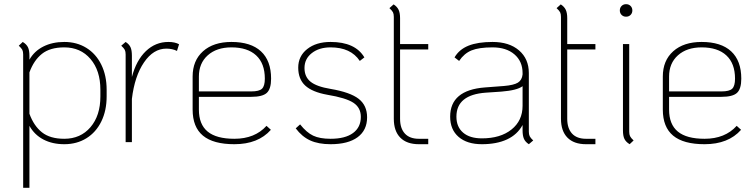

<svg xmlns="http://www.w3.org/2000/svg" viewBox="-20 -681 3622 920"><path d="M91 -420Q91 -434 87 -442Q83 -450 70 -462L89 -480Q107 -469 114 -454.5Q121 -440 121 -414V-395Q144 -436 187.5 -458Q231 -480 288 -480Q348 -480 394 -451.5Q440 -423 465.5 -371Q491 -319 491 -251V-219Q491 -151 465.5 -99Q440 -47 394 -18.5Q348 10 288 10Q231 10 188 -12.5Q145 -35 121 -78V219H91ZM461 -219V-251Q461 -343 413.5 -398.5Q366 -454 288 -454Q220 -454 181 -423Q142 -392 121 -334V-136Q142 -78 181 -47Q220 -16 288 -16Q366 -16 413.5 -71.5Q461 -127 461 -219Z M838 -469 828 -437Q806 -448 777 -448Q715 -448 670 -382Q625 -316 612 -207V0H582V-420Q582 -434 578 -442Q574 -450 561 -462L582 -480Q599 -469 605.5 -454.5Q612 -440 612 -414V-312Q633 -392 679 -436Q725 -480 787 -480Q818 -480 838 -469Z M1257 -78 1278 -59Q1217 10 1103 10Q1002 10 952.5 -31Q903 -72 903 -156V-314Q903 -391 953 -435.5Q1003 -480 1089 -480Q1182 -480 1230.5 -435Q1279 -390 1279 -304Q1279 -255 1258.5 -236Q1238 -217 1184 -217H933V-156Q933 -85 975 -50.5Q1017 -16 1103 -16Q1201 -16 1257 -78ZM933 -314V-243H1184Q1222 -243 1235.5 -256Q1249 -269 1249 -304Q1249 -377 1207.5 -415.5Q1166 -454 1089 -454Q1018 -454 975.5 -416Q933 -378 933 -314Z M1397 -66 1418 -85Q1449 -46 1480.5 -31Q1512 -16 1564 -16Q1634 -16 1671.5 -43.5Q1709 -71 1709 -121Q1709 -165 1673.5 -188.5Q1638 -212 1548 -227Q1476 -240 1442.5 -271Q1409 -302 1409 -357Q1409 -412 1452 -446Q1495 -480 1564 -480Q1682 -480 1726 -406L1704 -389Q1661 -454 1564 -454Q1509 -454 1474 -426.5Q1439 -399 1439 -355Q1439 -313 1468 -289.5Q1497 -266 1564 -255Q1658 -239 1698.5 -207.5Q1739 -176 1739 -119Q1739 -57 1693.5 -23.5Q1648 10 1564 10Q1506 10 1466.5 -8Q1427 -26 1397 -66Z M1897 -444V-112Q1897 -66 1920 -41Q1943 -16 1987 -16H2032V10H1987Q1929 10 1898 -21.5Q1867 -53 1867 -112V-600Q1867 -614 1863 -622Q1859 -630 1846 -642L1866 -660Q1883 -649 1890 -634Q1897 -619 1897 -594V-470H2032V-444Z M2535 -8 2514 10Q2497 -1 2490.5 -16Q2484 -31 2484 -56V-82Q2459 -36 2409.5 -13Q2360 10 2289 10Q2218 10 2177.5 -25Q2137 -60 2137 -122Q2137 -249 2303 -262L2395 -269Q2442 -273 2461.5 -285Q2481 -297 2484 -324V-331Q2484 -387 2445 -420.5Q2406 -454 2340 -454Q2275 -454 2239.5 -439.5Q2204 -425 2180 -389L2158 -406Q2180 -444 2224.5 -462Q2269 -480 2340 -480Q2420 -480 2467 -439.5Q2514 -399 2514 -331V-50Q2514 -37 2518 -28.5Q2522 -20 2535 -8ZM2484 -174V-268Q2458 -248 2382 -242L2308 -237Q2167 -227 2167 -122Q2167 -73 2199 -45.5Q2231 -18 2289 -18Q2378 -18 2431 -60.5Q2484 -103 2484 -174Z M2698 -444V-112Q2698 -66 2721 -41Q2744 -16 2788 -16H2833V10H2788Q2730 10 2699 -21.5Q2668 -53 2668 -112V-600Q2668 -614 2664 -622Q2660 -630 2647 -642L2667 -660Q2684 -649 2691 -634Q2698 -619 2698 -594V-470H2833V-444Z M2950 -631Q2950 -644 2958.5 -652.5Q2967 -661 2980 -661Q2993 -661 3001.5 -652.5Q3010 -644 3010 -631Q3010 -618 3001.5 -609.5Q2993 -601 2980 -601Q2967 -601 2958.5 -609.5Q2950 -618 2950 -631ZM2965 -56V-470H2995V-50Q2995 -37 2999 -28.5Q3003 -20 3016 -8L2997 10Q2979 -1 2972 -15.5Q2965 -30 2965 -56Z M3510 -78 3531 -59Q3470 10 3356 10Q3255 10 3205.5 -31Q3156 -72 3156 -156V-314Q3156 -391 3206 -435.5Q3256 -480 3342 -480Q3435 -480 3483.5 -435Q3532 -390 3532 -304Q3532 -255 3511.5 -236Q3491 -217 3437 -217H3186V-156Q3186 -85 3228 -50.5Q3270 -16 3356 -16Q3454 -16 3510 -78ZM3186 -314V-243H3437Q3475 -243 3488.5 -256Q3502 -269 3502 -304Q3502 -377 3460.5 -415.5Q3419 -454 3342 -454Q3271 -454 3228.5 -416Q3186 -378 3186 -314Z"/></svg>

Font: KoHo ExtraLight
Style: Regular
Weight: 275
Version: Version 1.000; ttfautohint (v1.6)